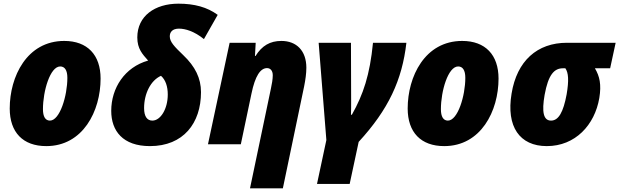

<svg xmlns="http://www.w3.org/2000/svg" viewBox="-20 -786 3374 1046"><path d="M232 10C432 10 528 -181 528 -358C528 -487 456 -563 330 -563C126 -563 33 -368 33 -195C33 -65 105 10 232 10ZM252 -129C227 -129 214 -151 214 -191C214 -290 253 -424 308 -424C333 -424 347 -403 347 -362C347 -264 306 -129 252 -129Z M797 10C979 10 1075 -115 1075 -284C1075 -360 1043 -424 979 -485C929 -533 905 -558 905 -588C905 -611 919 -630 955 -630C989 -630 1038 -616 1091 -573L1166 -705C1109 -747 1039 -766 952 -766C824 -766 728 -699 728 -582C728 -520 756 -491 787 -456C659 -420 586 -306 586 -182C586 -73 649 10 797 10ZM810 -129C782 -129 765 -151 765 -197C765 -276 801 -348 857 -373C882 -351 894 -315 894 -271C894 -193 855 -129 810 -129Z M1456 -304 1342 240H1521L1637 -316C1644 -351 1649 -386 1649 -417C1649 -510 1595 -563 1513 -563C1451 -563 1407 -537 1372 -481H1369L1373 -553H1231L1113 0H1292L1350 -276C1370 -373 1399 -415 1435 -415C1452 -415 1466 -402 1466 -376C1466 -355 1461 -326 1456 -304Z M1707 216H1885L1934 -13C2096 -189 2171 -350 2194 -553H2012C1995 -378 1959 -271 1897 -161H1892C1893 -184 1893 -210 1893 -230L1892 -553H1716L1758 -23Z M2400 10C2600 10 2696 -181 2696 -358C2696 -487 2624 -563 2498 -563C2294 -563 2201 -368 2201 -195C2201 -65 2273 10 2400 10ZM2420 -129C2395 -129 2382 -151 2382 -191C2382 -290 2421 -424 2476 -424C2501 -424 2515 -403 2515 -362C2515 -264 2474 -129 2420 -129Z M2959 10C3114 10 3220 -105 3245 -252C3257 -326 3247 -370 3221 -414H3304L3334 -553H3069C2906 -553 2796 -454 2767 -276C2737 -96 2811 10 2959 10ZM2982 -129C2940 -129 2931 -177 2947 -269C2967 -379 2999 -414 3047 -414H3060C3077 -390 3080 -348 3067 -272C3049 -175 3023 -129 2982 -129Z"/></svg>

Font: Noto Sans SemiCondensed Black
Style: Italic
Weight: 900
Width: 4
Italic angle: -12°
Designer: Monotype Design Team
Foundry: Monotype Imaging Inc.
Version: Version 2.013